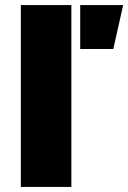

<svg xmlns="http://www.w3.org/2000/svg" viewBox="-20 -740 508 760"><path d="M62.5 0V-720H262.5V0ZM297.5 -546V-720H467.5L428.5 -546Z"/></svg>

Font: Geologica Roman Black
Style: Regular
Weight: 900
Designer: Sindre Bremnes, Frode Helland
Foundry: Monokrom Skriftforlag AS
Version: Version 1.010;gftools[0.9.28]